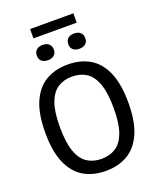

<svg xmlns="http://www.w3.org/2000/svg" viewBox="-188 -1169 1058 1288"><g transform="rotate(-20 341.5 -525.0)"><path d="M341.5 9.5Q252 9.5 185.2 -29.2Q118.5 -68 81.8 -151.8Q45 -235.5 45 -370Q45 -504.5 82 -588.2Q119 -672 185.8 -710.8Q252.5 -749.5 341.5 -749.5Q431 -749.5 497.8 -710.8Q564.5 -672 601.2 -588.2Q638 -504.5 638 -370Q638 -235.5 601 -151.8Q564 -68 497.2 -29.2Q430.5 9.5 341.5 9.5ZM341.5 -76.5Q400 -76.5 443 -104Q486 -131.5 509.5 -195Q533 -258.5 533 -367Q533 -478.5 509.5 -543.2Q486 -608 443 -635.8Q400 -663.5 341.5 -663.5Q283 -663.5 240 -636Q197 -608.5 173.5 -545Q150 -481.5 150 -373Q150 -261.5 173.5 -196.8Q197 -132 240 -104.2Q283 -76.5 341.5 -76.5ZM453.5 -821.5Q425 -821.5 409 -835.8Q393 -850 393 -875.5Q393 -901 409 -915.8Q425 -930.5 453.5 -930.5Q482.5 -930.5 498.5 -915.8Q514.5 -901 514.5 -875.5Q514.5 -850 498.5 -835.8Q482.5 -821.5 453.5 -821.5ZM229.5 -821.5Q200.5 -821.5 184.5 -835.8Q168.5 -850 168.5 -875.5Q168.5 -901 184.5 -915.8Q200.5 -930.5 229.5 -930.5Q258 -930.5 274 -915.8Q290 -901 290 -875.5Q290 -850 274 -835.8Q258 -821.5 229.5 -821.5ZM187 -992.5V-1059H496V-992.5Z"/></g></svg>

Font: Encode Sans SemiCondensed SemiCondensed Medium
Style: Regular
Weight: 500
Width: 4
Designer: Multiple Designers
Foundry: Impallari Type
Version: Version 3.000; ttfautohint (v1.8.3) -l 8 -r 50 -G 200 -x 14 